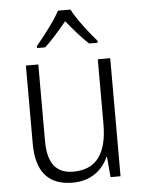

<svg xmlns="http://www.w3.org/2000/svg" viewBox="-54 -809 645 862"><g transform="rotate(-5 268.0 -377.5)"><path d="M296 -765H240C217 -721 165 -655 132 -615V-606H168C201 -635 237 -678 268 -715C299 -677 334 -635 367 -606H405V-615C373 -651 319 -720 296 -765ZM455 -532H399V-241C399 -105 348 -39 246 -39C170 -39 131 -85 131 -187V-532H75V-180C75 -54 129 10 239 10C321 10 374 -34 399 -91H402L410 0H455Z"/></g></svg>

Font: Noto Sans Khmer SemiCondensed Light
Style: Regular
Weight: 300
Width: 4
Designer: Danh Hong and the Monotype Design Team
Foundry: Monotype Imaging Inc.
Version: Version 2.004